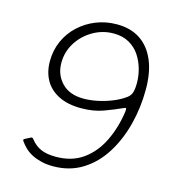

<svg xmlns="http://www.w3.org/2000/svg" viewBox="-112 -847 869 952"><g transform="rotate(15 322.5 -371.0)"><path d="M246 10Q212 10 184.5 3Q157 -4 136 -15Q115 -26 99.5 -41Q84 -56 73 -72Q68 -79 73 -83L104 -99Q112 -104 119 -93Q140 -66 170 -52.5Q200 -39 248 -39Q329 -39 386 -79.5Q443 -120 477 -189.5Q511 -259 523 -344Q525 -359 522 -361.5Q519 -364 512 -360Q468 -340 418.5 -322Q369 -304 306 -304Q237 -304 190 -328Q143 -352 120 -393.5Q97 -435 97 -489Q97 -546 118.5 -594Q140 -642 178.5 -677.5Q217 -713 266.5 -732.5Q316 -752 372 -752Q442 -752 491 -720Q540 -688 566.5 -626.5Q593 -565 593 -477Q593 -383 570.5 -296Q548 -209 504.5 -140Q461 -71 396 -30.5Q331 10 246 10ZM306 -353Q339 -353 375.5 -360.5Q412 -368 446.5 -381.5Q481 -395 506 -412Q529 -426 535.5 -445Q542 -464 542 -497Q542 -532 532 -568Q522 -604 502 -634.5Q482 -665 448.5 -684.5Q415 -704 368 -704Q311 -704 262 -675.5Q213 -647 183.5 -600Q154 -553 154 -496Q154 -436 193.5 -394.5Q233 -353 306 -353Z"/></g></svg>

Font: Libre Franklin Thin ExtraLight
Style: Italic
Weight: 250
Italic angle: -8°
Version: Version 3.000